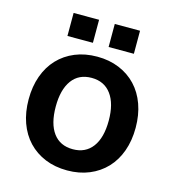

<svg xmlns="http://www.w3.org/2000/svg" viewBox="-108 -808 824 910"><g transform="rotate(15 303.5 -352.5)"><path d="M304 12Q244 12 195.5 -8Q147 -28 112.5 -64.5Q78 -101 59.5 -152.5Q41 -204 41 -267Q41 -330 59.5 -381.5Q78 -433 112.5 -469.5Q147 -506 195.5 -526Q244 -546 304 -546Q363 -546 411.5 -526Q460 -506 494.5 -469.5Q529 -433 547.5 -381.5Q566 -330 566 -267Q566 -204 547.5 -152.5Q529 -101 494.5 -64.5Q460 -28 411.5 -8Q363 12 304 12ZM304 -92Q366 -92 400 -137.5Q434 -183 434 -267Q434 -350 400 -396Q366 -442 304 -442Q241 -442 207.5 -396Q174 -350 174 -267Q174 -183 207.5 -137.5Q241 -92 304 -92ZM141 -604V-717H266V-604ZM343 -604V-717H467V-604Z"/></g></svg>

Font: Geist SemBd
Style: Regular
Weight: 400
Designer: Basement.studio, Andrés Briganti, Mateo Zaragoza
Foundry: Basement.studio, Vercel, Andrés Briganti, Guido Ferreyra, Mateo Zaragoza
Version: Version 1.401